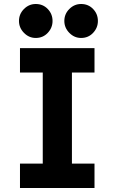

<svg xmlns="http://www.w3.org/2000/svg" viewBox="-20 -941 573 961"><path d="M80 0V-122H194V-578H80V-700H453V-578H340V-122H453V0ZM386 -751Q352 -751 327 -776.5Q302 -802 302 -836Q302 -871 327 -896Q352 -921 386 -921Q422 -921 446 -896Q470 -871 470 -836Q470 -802 446 -776.5Q422 -751 386 -751ZM159 -751Q125 -751 100 -776.5Q75 -802 75 -836Q75 -871 100 -896Q125 -921 159 -921Q195 -921 219 -896Q243 -871 243 -836Q243 -802 219 -776.5Q195 -751 159 -751Z"/></svg>

Font: Inclusive Sans
Style: Bold
Weight: 700
Designer: Olivia King
Foundry: Olivia King
Version: Version 2.004